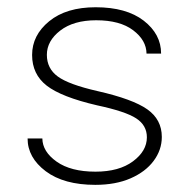

<svg xmlns="http://www.w3.org/2000/svg" viewBox="-20 -515 527 540"><path d="M249 -494.6Q335.4 -494.6 384.3 -456.8Q433.1 -418.9 433.1 -364.3H392.1Q391.6 -401.9 354.5 -429.9Q317.4 -458 250.5 -458Q187 -458 149.4 -429Q111.8 -399.9 111.8 -360.8Q111.8 -322.3 142.6 -299.8Q173.3 -277.3 254.4 -258.8Q353.5 -236.3 394.3 -207.5Q435.1 -178.7 435.1 -129.9Q435.1 -93.3 412.1 -62.5Q389.2 -31.7 347.2 -13.4Q305.2 4.9 248 4.9Q159.7 4.9 108.6 -33.4Q57.6 -71.8 57.6 -125.5H99.1Q99.6 -88.4 139.4 -60.3Q179.2 -32.2 248.5 -32.2Q314.9 -32.2 354 -61.3Q393.1 -90.3 393.1 -128.9Q393.1 -162.6 363 -182.1Q333 -201.7 252.9 -218.8Q152.3 -242.2 111.3 -274.2Q70.3 -306.2 70.3 -360.4Q70.3 -416 118.4 -455.3Q166.5 -494.6 249 -494.6Z"/></svg>

Font: Estedad-FD ExtraLight
Style: Regular
Weight: 200
Designer: Amin Abedi
Version: Version 7.3